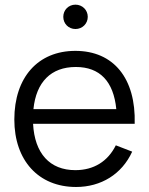

<svg xmlns="http://www.w3.org/2000/svg" viewBox="-20 -768 624 804"><path d="M296 -646.5C325 -646.5 347.5 -669 347.5 -697.5C347.5 -726 325 -748.5 296 -748.5C267 -748.5 245 -726 245 -697.5C245 -669 267 -646.5 296 -646.5ZM298.5 15C403 15 490.5 -38.5 533.5 -133L465 -159.5C431.5 -92 372.5 -55.5 295.5 -55.5C188 -55.5 125 -126 118.5 -249.5H544C549.5 -440 455.5 -555 295.5 -555C139.5 -555 40 -444.5 40 -267.5C40 -96.5 141 15 298.5 15ZM297.5 -487.5C398 -487.5 455.5 -427.5 467 -311H120C131.5 -424.5 193.5 -487.5 297.5 -487.5Z"/></svg>

Font: Hauora
Style: Regular
Weight: 400
Designer: Mikhail Sharanda
Foundry: WCYS & Co.
Version: Version 1.010